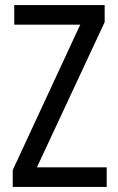

<svg xmlns="http://www.w3.org/2000/svg" viewBox="-20 -734 464 754"><path d="M399 0V-77H125L391 -647V-714H36V-637H295L30 -66V0Z"/></svg>

Font: Noto Sans Lao Condensed
Style: Regular
Weight: 400
Width: 3
Designer: Monotype Design Team
Foundry: Monotype Imaging Inc.
Version: Version 2.004